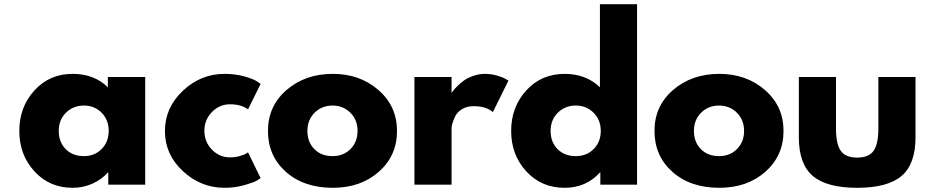

<svg xmlns="http://www.w3.org/2000/svg" viewBox="-20 -880 4433 915"><path d="M326 -528Q429 -528 494 -464V-513H672V0H496V-58H494Q465 -25 421 -5Q377 15 326 15Q216 15 144 -63.5Q72 -142 72 -256Q72 -370 144 -449Q216 -528 326 -528ZM260 -256Q260 -203 293 -169.5Q326 -136 380 -136Q431 -136 464.5 -170Q498 -204 498 -256.5Q498 -309 464 -343Q430 -377 380 -377Q329 -377 294.5 -343Q260 -309 260 -256Z M1076 -383Q1026 -383 990 -346Q954 -309 954 -257Q954 -204 990 -167Q1026 -130 1076 -130Q1100 -130 1121.5 -136Q1143 -142 1153 -148L1162 -154L1222 -31Q1215 -26 1202.5 -18.5Q1190 -11 1145.5 2Q1101 15 1050 15Q937 15 851.5 -64.5Q766 -144 766 -255Q766 -367 851.5 -447.5Q937 -528 1050 -528Q1101 -528 1144 -516Q1187 -504 1205 -492L1222 -480L1162 -359Q1129 -383 1076 -383Z M1566 -528Q1695 -528 1783.5 -451Q1872 -374 1872 -256Q1872 -138 1785.5 -61.5Q1699 15 1566 15Q1428 15 1342.5 -61Q1257 -137 1257 -256Q1257 -375 1346 -451.5Q1435 -528 1566 -528ZM1565 -136Q1617 -136 1650.5 -170Q1684 -204 1684 -256Q1684 -309 1649.5 -343Q1615 -377 1565 -377Q1514 -377 1479.5 -343Q1445 -309 1445 -256Q1445 -203 1478 -169.5Q1511 -136 1565 -136Z M1955 0V-513H2132V-439H2134Q2136 -443 2140.5 -449Q2145 -455 2160 -470Q2175 -485 2192 -497Q2209 -509 2236 -518.5Q2263 -528 2291 -528Q2320 -528 2348 -520Q2376 -512 2389 -504L2403 -496L2329 -346Q2296 -374 2237 -374Q2205 -374 2182 -360Q2159 -346 2149.5 -326Q2140 -306 2136 -292Q2132 -278 2132 -270V0Z M2671 -528Q2773 -528 2839 -464V-860H3016V0H2841V-58H2839Q2773 15 2671 15Q2560 15 2488 -63.5Q2416 -142 2416 -256Q2416 -370 2488 -449Q2560 -528 2671 -528ZM2724 -136Q2776 -136 2809.5 -170Q2843 -204 2843 -256Q2843 -309 2808.5 -343Q2774 -377 2724 -377Q2673 -377 2638.5 -343Q2604 -309 2604 -256Q2604 -203 2637 -169.5Q2670 -136 2724 -136Z M3408 -528Q3537 -528 3625.5 -451Q3714 -374 3714 -256Q3714 -138 3627.5 -61.5Q3541 15 3408 15Q3270 15 3184.5 -61Q3099 -137 3099 -256Q3099 -375 3188 -451.5Q3277 -528 3408 -528ZM3407 -136Q3459 -136 3492.5 -170Q3526 -204 3526 -256Q3526 -309 3491.5 -343Q3457 -377 3407 -377Q3356 -377 3321.5 -343Q3287 -309 3287 -256Q3287 -203 3320 -169.5Q3353 -136 3407 -136Z M3964 -513V-269Q3964 -193 3987 -161Q4010 -129 4065 -129Q4120 -129 4143 -161Q4166 -193 4166 -269V-513H4343V-226Q4343 -98 4276.5 -41.5Q4210 15 4065 15Q3920 15 3853.5 -41.5Q3787 -98 3787 -226V-513Z"/></svg>

Font: Hussar
Style: BoldWeb
Weight: 700
Foundry: Cannot Into Space Fonts
Version: Version 2.00